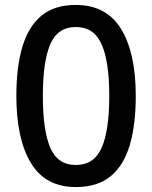

<svg xmlns="http://www.w3.org/2000/svg" viewBox="-20 -745 615 775"><path d="M528 -358Q528 -242 504 -160Q480 -78 427 -34Q374 10 286 10Q163 10 104.5 -87.5Q46 -185 46 -358Q46 -473 70 -555Q94 -637 146.5 -681Q199 -725 286 -725Q409 -725 468.5 -628.5Q528 -532 528 -358ZM153 -358Q153 -218 183 -148.5Q213 -79 286 -79Q359 -79 390 -148Q421 -217 421 -358Q421 -497 390 -566.5Q359 -636 286 -636Q213 -636 183 -566.5Q153 -497 153 -358Z"/></svg>

Font: Noto Sans Myanmar UI Medium
Style: Regular
Weight: 500
Designer: Monotype Design Team
Foundry: Monotype Imaging Inc.
Version: Version 2.103; ttfautohint (v1.8.4.7-5d5b)